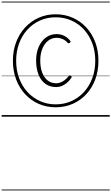

<svg xmlns="http://www.w3.org/2000/svg" viewBox="-20 -1438 1372 2366"><path d="M666 -116Q552 -116 456 -158.5Q360 -201 289 -278Q218 -355 178.5 -460Q139 -565 139 -689Q139 -814 178.5 -918Q218 -1022 289 -1099Q360 -1176 456 -1219Q552 -1262 666 -1262Q780 -1262 876.5 -1219Q973 -1176 1044 -1099Q1115 -1022 1154 -918Q1193 -814 1193 -689Q1193 -565 1154 -460Q1115 -355 1044 -278Q973 -201 876.5 -158.5Q780 -116 666 -116ZM666 -152Q772 -152 861 -192.5Q950 -233 1015.5 -305Q1081 -377 1117.5 -475Q1154 -573 1154 -689Q1154 -805 1117.5 -903Q1081 -1001 1015.5 -1073Q950 -1145 861 -1185Q772 -1225 666 -1225Q561 -1225 472 -1185Q383 -1145 317.5 -1073Q252 -1001 215.5 -903Q179 -805 179 -689Q179 -573 215.5 -475Q252 -377 317.5 -305Q383 -233 472 -192.5Q561 -152 666 -152ZM672 -365Q595 -365 539.5 -405Q484 -445 454.5 -519Q425 -593 425 -693Q425 -788 457.5 -861.5Q490 -935 547 -976.5Q604 -1018 677 -1018Q726 -1018 770 -997Q814 -976 845 -935Q851 -928 849 -922Q847 -916 839 -911Q831 -904 825.5 -904.5Q820 -905 814 -910Q789 -940 753 -956Q717 -972 677 -972Q619 -972 573.5 -936.5Q528 -901 502 -838Q476 -775 476 -693Q476 -606 500 -543Q524 -480 568 -446Q612 -412 673 -412Q714 -412 753.5 -435Q793 -458 829 -503Q833 -509 840 -509Q847 -509 854 -503Q861 -498 862.5 -492Q864 -486 860 -480Q835 -442 804 -416.5Q773 -391 740.5 -378Q708 -365 672 -365ZM0 898H1332V908H0ZM0 -20H1332V0H0ZM0 -505H1332V-500H0ZM0 -1418H1332V-1408H0Z"/></svg>

Font: Playwrite FR Trad Guides
Style: Regular
Weight: 400
Designer: Veronika Burian, José Scaglione
Foundry: TypeTogether
Version: Version 1.003